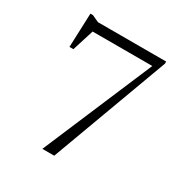

<svg xmlns="http://www.w3.org/2000/svg" viewBox="-163 -826 910 953"><g transform="rotate(30 292.0 -350.0)"><path d="M116 -629 143 -650 97.5 -505.5H75L82.5 -700.5H97L136 -682.5H527V-670.5L279.5 0H211.5L488 -651.5L495 -629Z"/></g></svg>

Font: Newsreader Light
Style: Regular
Weight: 300
Designer: Hugues Gentile
Foundry: Production Type
Version: Version 1.003